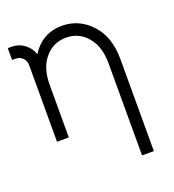

<svg xmlns="http://www.w3.org/2000/svg" viewBox="-130 -614 831 916"><g transform="rotate(-20 285.5 -156.0)"><path d="M495 200V-268Q495 -379 435 -445Q374 -512 286 -512Q199 -512 146 -446Q142 -441 138 -435.5Q134 -430 131 -424Q123 -449 104 -468Q72 -500 26 -500H8V-440H26Q47 -440 62 -425Q76 -411 76 -390V0H94H124H136V-268Q136 -353 178 -402Q220 -452 286 -452Q351 -452 393 -402Q435 -353 435 -268V200Z"/></g></svg>

Font: Unageo Variable
Style: Regular
Weight: 300
Designer: Richard Sepsi
Foundry: Richard Sepsi
Version: Version 2.200